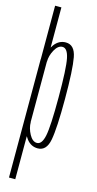

<svg xmlns="http://www.w3.org/2000/svg" viewBox="-148 -824 536 1063"><g transform="rotate(15 120.0 -292.5)"><path d="M26 200H62V-478.5H26ZM26.5 0H57.5L62.5 -51V-785H26.5ZM137 3Q187.5 3 200.2 -64.5Q213 -132 213 -300Q213 -469 200.2 -536.5Q187.5 -604 137 -604Q98.5 -604 73 -570.8Q47.5 -537.5 47.5 -499L63 -474Q63 -508 81.5 -541.8Q100 -575.5 125.5 -575.5Q154 -575.5 165.2 -521Q176.5 -466.5 176.5 -300Q176.5 -133.5 165.2 -79.2Q154 -25 125.5 -25Q100 -25 81.5 -59Q63 -93 63 -128L47.5 -101.5Q47.5 -63 73 -30Q98.5 3 137 3Z"/></g></svg>

Font: Anybody ExtraCondensed ExtraLight
Style: Regular
Weight: 250
Width: 2
Version: Version 1.113;gftools[0.9.25]